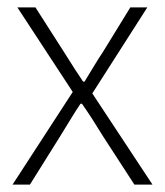

<svg xmlns="http://www.w3.org/2000/svg" viewBox="-20 -500 447 520"><path d="M14 0 177 -251 27 -480H76L154 -358Q184 -310 205 -279H209Q217 -292 233 -318.5Q249 -345 258 -358L333 -480H379L230 -247L393 0H344L259 -131Q228 -182 202 -219H198Q187 -203 167.5 -171Q148 -139 143 -131L61 0Z"/></svg>

Font: Toshiba Sans Light
Style: Regular
Weight: 300
Designer: Paul D. Hunt
Foundry: Toshiba Corporation
Version: Version 2.020;PS 2.0;hotconv 1.0.86;makeotf.lib2.5.63406